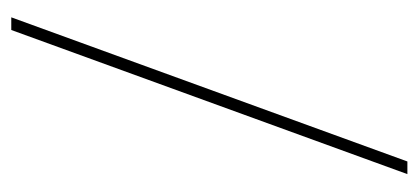

<svg xmlns="http://www.w3.org/2000/svg" viewBox="-226 -534 760 349"><g transform="rotate(90 154.5 -360.0)"><path d="M12 0H35L297 -720H274Z"/></g></svg>

Font: Aspekta 50
Style: Regular
Weight: 50
Designer: Ivo Dolenc
Version: Version 2.000